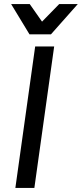

<svg xmlns="http://www.w3.org/2000/svg" viewBox="-20 -930 405 950"><path d="M154 -700H248L150 0H56ZM35 -910H127L188 -823L273 -910H365L232 -760H126Z"/></svg>

Font: Retni Sans Medium
Style: Italic
Weight: 500
Italic angle: -8°
Designer: Vitaly Kuzmin
Foundry: ParaType Ltd.
Version: Version 1.00;June 10, 2019;FontCreator 11.5.0.2425 64-bit; t